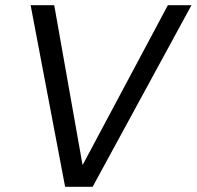

<svg xmlns="http://www.w3.org/2000/svg" viewBox="-20 -720 758 740"><path d="M231 0 98 -700H189L298 -85H299L627 -700H718L337 0Z"/></svg>

Font: DM Sans 28pt
Style: Italic
Weight: 400
Italic angle: -10°
Version: Version 4.004;gftools[0.9.30]